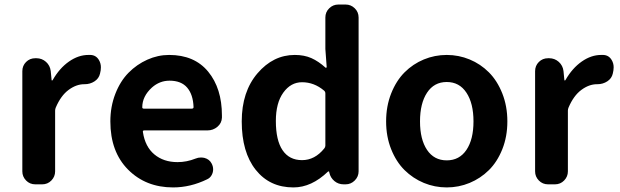

<svg xmlns="http://www.w3.org/2000/svg" viewBox="-20 -818 2751 852"><path d="M136.7 0Q112.3 0 95.7 -17.1Q79.1 -34.2 79.1 -57.6V-502Q79.1 -526.4 95.7 -543Q112.3 -559.6 136.7 -559.6H141.6Q166 -559.6 184.1 -543.5Q202.1 -527.3 205.1 -502.9L209 -462.9Q209 -460.9 210.9 -460.9Q212.9 -460.9 213.9 -462.9Q244.1 -515.6 286.1 -544.9Q328.1 -574.2 372.1 -574.2Q377 -574.2 381.8 -574.2Q406.2 -573.2 418.9 -551.8Q427.7 -537.1 427.7 -519.5Q427.7 -512.7 426.8 -505.9L423.8 -491.2Q418.9 -469.7 399.4 -457Q379.9 -444.3 355.5 -444.3Q354.5 -444.3 353.5 -444.3Q318.4 -444.3 284.2 -418.9Q250 -393.6 227.5 -340.8Q224.6 -334 224.6 -327.1V-57.6Q224.6 -34.2 208 -17.1Q191.4 0 167 0Z M748 13.7Q627 13.7 548.3 -65.4Q469.7 -144.5 469.7 -279.3Q469.7 -344.7 491.7 -401.4Q513.7 -458 550.3 -495.1Q586.9 -532.2 633.8 -553.2Q680.7 -574.2 730.5 -574.2Q842.8 -574.2 903.8 -500Q964.8 -425.8 964.8 -305.7Q964.8 -300.8 964.8 -295.9Q963.9 -271.5 944.8 -255.4Q925.8 -239.3 900.4 -239.3H620.1Q612.3 -239.3 614.3 -231.4Q624 -167 665 -132.8Q706.1 -98.6 767.6 -98.6Q808.6 -98.6 847.7 -114.3Q859.4 -119.1 871.1 -119.1Q879.9 -119.1 887.7 -117.2Q909.2 -111.3 918.9 -92.8Q925.8 -80.1 925.8 -66.4Q925.8 -52.7 918.9 -40.5Q912.1 -28.3 899.4 -22.5Q825.2 13.7 748 13.7ZM611.3 -341.8Q611.3 -335.9 618.2 -335.9H831.1Q838.9 -335.9 838.9 -342.8Q838.9 -342.8 838.9 -342.8Q836.9 -398.4 810.5 -429.2Q784.2 -460 732.4 -460Q688.5 -460 654.3 -429.7Q611.3 -390.6 611.3 -341.8Z M1282.2 13.7Q1176.8 13.7 1114.7 -64.5Q1052.7 -142.6 1052.7 -279.3Q1052.7 -411.1 1122.6 -492.7Q1192.4 -574.2 1288.1 -574.2Q1330.1 -574.2 1361.8 -560.1Q1393.6 -545.9 1424.8 -517.6Q1425.8 -516.6 1427.7 -517.6Q1429.7 -518.6 1429.7 -520.5L1423.8 -600.6V-740.2Q1423.8 -764.6 1440.9 -781.2Q1458 -797.9 1481.4 -797.9H1513.7Q1537.1 -797.9 1554.2 -781.2Q1571.3 -764.6 1571.3 -740.2V-57.6Q1571.3 -34.2 1554.2 -17.1Q1537.1 0 1513.7 0H1504.9Q1481.4 0 1463.9 -14.6Q1446.3 -29.3 1441.4 -51.8L1440.4 -56.6Q1439.5 -57.6 1438 -57.6Q1436.5 -57.6 1435.5 -56.6Q1362.3 13.7 1282.2 13.7ZM1320.3 -107.4Q1377 -107.4 1418.9 -159.2Q1423.8 -165 1423.8 -171.9V-403.3Q1423.8 -411.1 1418 -416Q1374 -453.1 1320.3 -453.1Q1270.5 -453.1 1237.3 -407.2Q1204.1 -361.3 1204.1 -281.2Q1204.1 -195.3 1233.9 -151.4Q1263.7 -107.4 1320.3 -107.4Z M1693.4 -279.3Q1693.4 -346.7 1715.8 -403.3Q1738.3 -460 1775.4 -497.1Q1812.5 -534.2 1860.8 -554.2Q1909.2 -574.2 1962.4 -574.2Q2015.6 -574.2 2064 -554.2Q2112.3 -534.2 2149.4 -497.1Q2186.5 -460 2209 -403.3Q2231.4 -346.7 2231.4 -279.3Q2231.4 -211.9 2209 -155.8Q2186.5 -99.6 2149.4 -63Q2112.3 -26.4 2064 -6.3Q2015.6 13.7 1962.4 13.7Q1909.2 13.7 1860.8 -6.3Q1812.5 -26.4 1775.4 -63Q1738.3 -99.6 1715.8 -155.8Q1693.4 -211.9 1693.4 -279.3ZM2081.1 -279.3Q2081.1 -359.4 2049.8 -406.7Q2018.6 -454.1 1962.4 -454.1Q1906.2 -454.1 1875 -406.7Q1843.8 -359.4 1843.8 -279.3Q1843.8 -199.2 1875 -152.8Q1906.2 -106.4 1962.4 -106.4Q2018.6 -106.4 2049.8 -152.8Q2081.1 -199.2 2081.1 -279.3Z M2412.1 0Q2387.7 0 2371.1 -17.1Q2354.5 -34.2 2354.5 -57.6V-502Q2354.5 -526.4 2371.1 -543Q2387.7 -559.6 2412.1 -559.6H2417Q2441.4 -559.6 2459.5 -543.5Q2477.5 -527.3 2480.5 -502.9L2484.4 -462.9Q2484.4 -460.9 2486.3 -460.9Q2488.3 -460.9 2489.3 -462.9Q2519.5 -515.6 2561.5 -544.9Q2603.5 -574.2 2647.5 -574.2Q2652.3 -574.2 2657.2 -574.2Q2681.6 -573.2 2694.3 -551.8Q2703.1 -537.1 2703.1 -519.5Q2703.1 -512.7 2702.1 -505.9L2699.2 -491.2Q2694.3 -469.7 2674.8 -457Q2655.3 -444.3 2630.9 -444.3Q2629.9 -444.3 2628.9 -444.3Q2593.8 -444.3 2559.6 -418.9Q2525.4 -393.6 2502.9 -340.8Q2500 -334 2500 -327.1V-57.6Q2500 -34.2 2483.4 -17.1Q2466.8 0 2442.4 0Z"/></svg>

Font: Gen Jyuu Gothic P Bold
Style: Bold
Weight: 700
Designer: [Source Han Sans]
Ryoko NISHIZUKA  (kana & ideographs); Paul D. Hunt (Latin, Greek & Cyrillic); Wenlong ZHANG  (bopomofo
Version: Version 1.002.20150607